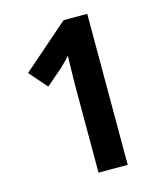

<svg xmlns="http://www.w3.org/2000/svg" viewBox="-108 -796 751 877"><g transform="rotate(-15 267.5 -357.0)"><path d="M387 0V-714H275L56 -523L129 -439L207 -506C223 -521 248 -547 252 -552C251 -510 249 -446 249 -415V0Z"/></g></svg>

Font: Noto Sans Sinhala UI SemiCondensed
Style: Bold
Weight: 700
Width: 4
Designer: Jelle Bosma - Monotype Design Team
Foundry: Monotype Imaging Inc.
Version: Version 2.006